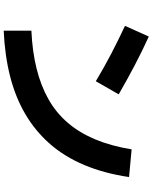

<svg xmlns="http://www.w3.org/2000/svg" viewBox="87 -888 826 1040"><g transform="rotate(90 500.0 -368.0)"><path d="M146 25V-125Q258 -130 351 -153Q444 -176 517.5 -217.5Q591 -259 645 -322Q699 -385 735 -471Q771 -557 789 -668L939 -654Q919 -519 874 -412Q829 -305 760 -226Q691 -147 599.5 -93Q508 -39 394.5 -10Q281 19 146 25ZM491 -598 420 -474Q345 -519 270 -558Q195 -597 120 -632L178 -761Q257 -725 335 -684Q413 -643 491 -598Z"/></g></svg>

Font: Murecho Thin
Style: Bold
Weight: 700
Version: Version 1.010